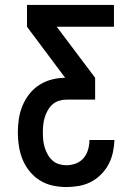

<svg xmlns="http://www.w3.org/2000/svg" viewBox="-20 -540 540 775"><path d="M248 215Q220 215 192.5 209Q165 203 141.5 188.5Q118 174 100 152Q82 130 71.5 104.5Q61 79 56.5 51Q52 23 52 -5Q52 -32 56 -59.5Q60 -87 70.5 -112.5Q81 -138 98 -160Q115 -182 138.5 -197Q162 -212 189 -219Q216 -226 243 -226L89 -432V-520H440V-432H209L364 -226V-138H250Q234 -138 219 -133.5Q204 -129 192.5 -119Q181 -109 173 -95Q165 -81 160.5 -66Q156 -51 154.5 -35.5Q153 -20 153 -5Q153 10 154.5 25.5Q156 41 160.5 55.5Q165 70 172.5 83.5Q180 97 191.5 107.5Q203 118 218 122.5Q233 127 248 127Q267 127 286 120Q305 113 317.5 98Q330 83 335.5 64Q341 45 341 25H442Q441 51 435.5 76Q430 101 418 123.5Q406 146 387.5 164.5Q369 183 346.5 194.5Q324 206 298.5 210.5Q273 215 248 215Z"/></svg>

Font: Zed Sans Semibold
Style: Regular
Weight: 600
Designer: Belleve Invis
Foundry: Belleve Invis
Version: Version 1.0.0; ttfautohint (v1.8.4)